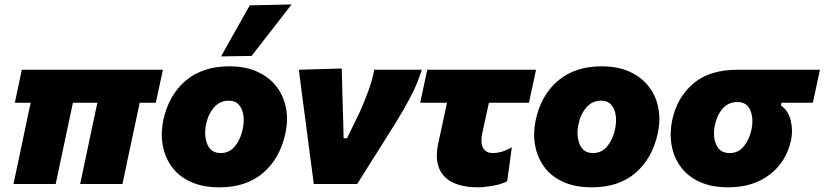

<svg xmlns="http://www.w3.org/2000/svg" viewBox="-20 -806 3612 841"><path d="M39 0Q50 -50.5 60.5 -101.2Q71 -152 84.5 -215L94.5 -263Q100 -289.5 105 -312.8Q110 -336 114.5 -356H45L75.5 -500.5H693.5L662.5 -356H592L559 -201.5Q548.5 -153 538 -102.8Q527.5 -52.5 516.5 0H331Q338 -33.5 347.8 -78.8Q357.5 -124 367.5 -172.5Q376.5 -215.5 386 -260.2Q395.5 -305 406.5 -356H299.5Q295 -334.5 290.2 -312.8Q285.5 -291 281 -269.5L267 -203.5Q255.5 -150 245.2 -100.8Q235 -51.5 224 0Z M941.5 14.5Q867 14.5 814.8 -9.8Q762.5 -34 732.2 -75.8Q702 -117.5 692.8 -169.8Q683.5 -222 695 -278Q719 -390 793.5 -452.8Q868 -515.5 984.5 -515.5Q1056.5 -515.5 1108.5 -491.2Q1160.5 -467 1191.8 -425.8Q1223 -384.5 1232.8 -332.2Q1242.5 -280 1230.5 -223.5Q1207 -113 1133.2 -49.2Q1059.5 14.5 941.5 14.5ZM947 -135.5Q985 -135.5 1009.8 -166.2Q1034.5 -197 1043 -240Q1050 -272.5 1046 -301Q1042 -329.5 1026.2 -347.2Q1010.5 -365 982 -365Q943.5 -365 917.8 -335.8Q892 -306.5 882.5 -260.5Q872.5 -211 888.5 -173.2Q904.5 -135.5 947 -135.5ZM948.5 -559Q980 -615.5 1011.2 -671.2Q1042.5 -727 1074 -782.5L1257 -786.5Q1212 -728 1168 -671.5Q1124 -615 1082 -561Z M1354.5 0Q1348.5 -46 1342 -95.2Q1335.5 -144.5 1329.5 -189.5L1318 -278.5Q1310.5 -333.5 1303.2 -389.8Q1296 -446 1289 -500.5L1477 -506Q1478 -455 1479.8 -390.8Q1481.5 -326.5 1483.5 -268.5L1485 -200.5H1500L1556 -315.5Q1577 -363 1593.8 -408.5Q1610.5 -454 1619.5 -500.5H1827.5Q1808.5 -438.5 1776.5 -378.2Q1744.5 -318 1710 -263Q1667.5 -195.5 1625.8 -129Q1584 -62.5 1544.5 0Z M2071.5 14.5Q2010 14.5 1966 -5.5Q1922 -25.5 1903.8 -68Q1885.5 -110.5 1899.5 -177.5Q1908 -216.5 1916.5 -256.2Q1925 -296 1938 -356H1820.5L1851.5 -500.5H2328L2297 -356H2121.5Q2114 -322.5 2107 -289.2Q2100 -256 2092.5 -222.5Q2083.5 -181.5 2095.8 -158.5Q2108 -135.5 2139.5 -135.5Q2154.5 -135.5 2174.5 -140.5Q2194.5 -145.5 2222 -161L2201.5 -12Q2175.5 1.5 2137.5 8Q2099.5 14.5 2071.5 14.5Z M2572.5 14.5Q2498 14.5 2445.8 -9.8Q2393.5 -34 2363.2 -75.8Q2333 -117.5 2323.8 -169.8Q2314.5 -222 2326 -278Q2350 -390 2424.5 -452.8Q2499 -515.5 2615.5 -515.5Q2687.5 -515.5 2739.5 -491.2Q2791.5 -467 2822.8 -425.8Q2854 -384.5 2863.8 -332.2Q2873.5 -280 2861.5 -223.5Q2838 -113 2764.2 -49.2Q2690.5 14.5 2572.5 14.5ZM2578 -135.5Q2616 -135.5 2640.8 -166.2Q2665.5 -197 2674 -240Q2681 -272.5 2677 -301Q2673 -329.5 2657.2 -347.2Q2641.5 -365 2613 -365Q2574.5 -365 2548.8 -335.8Q2523 -306.5 2513.5 -260.5Q2503.5 -211 2519.5 -173.2Q2535.5 -135.5 2578 -135.5Z M3170.5 14.5Q3096 14.5 3043.8 -9.8Q2991.5 -34 2961.2 -75.8Q2931 -117.5 2921.8 -169.8Q2912.5 -222 2924 -278Q2945 -378.5 3016.2 -439.5Q3087.5 -500.5 3209.5 -500.5H3571.5L3540.5 -356H3403.5L3400.5 -344Q3433 -322 3443.5 -278.2Q3454 -234.5 3445 -192Q3424.5 -97.5 3351.8 -41.5Q3279 14.5 3170.5 14.5ZM3176 -135.5Q3214 -135.5 3238.2 -165.2Q3262.5 -195 3271.5 -238Q3281.5 -285.5 3267 -322.2Q3252.5 -359 3209.5 -359Q3171.5 -359 3146.2 -331.2Q3121 -303.5 3111.5 -258.5Q3101 -209 3117.2 -172.2Q3133.5 -135.5 3176 -135.5Z"/></svg>

Font: Commissioner ExtraBold
Style: Italic
Weight: 800
Italic angle: -12°
Designer: Kostas Bartsokas
Foundry: Kostas Bartsokas
Version: Version 1.000; ttfautohint (v1.8.3)